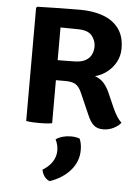

<svg xmlns="http://www.w3.org/2000/svg" viewBox="-57 -596 669 918"><g transform="rotate(5 278.0 -137.5)"><path d="M503.5 -384.5Q503.5 -348 487 -318.2Q470.5 -288.5 444 -268.8Q417.5 -249 388.5 -242Q414 -233 430.2 -215.2Q446.5 -197.5 458.5 -171L491.5 -96Q500.5 -76 511.2 -59Q522 -42 534 -31Q522.5 -15.5 499.2 -3.8Q476 8 449.5 8Q421 8 404.2 -6.5Q387.5 -21 374.5 -51.5L327.5 -158.5Q315.5 -186 298.5 -196.2Q281.5 -206.5 249.5 -206.5H204V0Q188.5 3 171.8 3.8Q155 4.5 142 4.5Q130 4.5 112 3.8Q94 3 79.5 0V-543L85 -548.5Q140.5 -550 190.2 -551Q240 -552 290 -552Q351 -552 399.2 -535Q447.5 -518 475.5 -481Q503.5 -444 503.5 -384.5ZM204 -459.5V-302.5Q226.5 -302.5 247.2 -303Q268 -303.5 280 -303.5Q317 -303.5 337.5 -315.2Q358 -327 366 -345Q374 -363 374 -382.5Q374 -411.5 354.8 -435Q335.5 -458.5 284.5 -458.5Q265.5 -458.5 245 -459Q224.5 -459.5 204 -459.5ZM341 61.5Q351.5 83.5 351.5 116.5Q351.5 171 315 213.2Q278.5 255.5 216.5 277Q201.5 272 191 257.8Q180.5 243.5 177.5 225.5Q240 186.5 240 128Q240 100.5 227 75.5Q257 55 300 55Q322 55 341 61.5Z"/></g></svg>

Font: Signika Negative SC SemiBold
Style: Regular
Weight: 600
Designer: Anna Giedryś
Foundry: Anna Giedryś
Version: Version 2.000; ttfautohint (v1.8.3) -l 8 -r 50 -G 200 -x 9 -